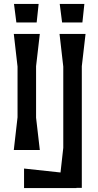

<svg xmlns="http://www.w3.org/2000/svg" viewBox="-20 -761 496 974"><path d="M176 -741H51L63 -647H166ZM408 -741H283L295 -647H398ZM182 0 163 -164V-425L182 -589H50L69 -423V-166L50 0ZM301 -423V-11L287 114L102 94V193H368V192H395V-425L414 -589H282Z"/></svg>

Font: BackOut Medium
Style: Regular
Weight: 500
Designer: Frank Adebiaye
Foundry: Velvetyne Type Foundry
Version: Version 2.000;hotconv 1.0.109;makeotfexe 2.5.65596